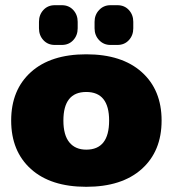

<svg xmlns="http://www.w3.org/2000/svg" viewBox="-20 -704 665 739"><path d="M130 -595V-620Q130 -647 147 -665.5Q164 -684 191 -684H218Q245 -684 262 -665.5Q279 -647 279 -620V-595Q279 -568 262 -549.5Q245 -531 218 -531H191Q164 -531 147 -549.5Q130 -568 130 -595ZM344 -595V-620Q344 -647 361.5 -665.5Q379 -684 405 -684H432Q459 -684 476 -665.5Q493 -647 493 -620V-595Q493 -568 476 -549.5Q459 -531 432 -531H405Q379 -531 361.5 -549.5Q344 -568 344 -595ZM23 -240Q23 -358 99 -426.5Q175 -495 312 -495Q449 -495 525.5 -426.5Q602 -358 602 -240Q602 -122 525.5 -53.5Q449 15 312 15Q175 15 99 -53.5Q23 -122 23 -240ZM400 -240Q400 -350 312 -350Q224 -350 224 -240Q224 -184 247 -156Q270 -128 312 -128Q400 -128 400 -240Z"/></svg>

Font: Mitr SemiBold
Style: Regular
Weight: 600
Designer: Thanarat Vachiruckul
Foundry: Cadson Demak
Version: Version 1.003